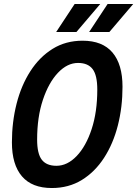

<svg xmlns="http://www.w3.org/2000/svg" viewBox="-20 -931 691 967"><path d="M241 16Q141 16 90.5 -43Q40 -102 40 -214Q40 -316 63.5 -408.5Q87 -501 133 -572.5Q179 -644 245 -685Q311 -726 396 -726Q496 -726 546.5 -666.5Q597 -607 597 -494Q597 -391 573.5 -299Q550 -207 504 -136Q458 -65 392 -24.5Q326 16 241 16ZM264 -96Q319 -96 366 -145Q413 -194 441.5 -280.5Q470 -367 470 -480Q470 -552 446.5 -583Q423 -614 373 -614Q319 -614 272 -564.5Q225 -515 196 -428Q167 -341 167 -228Q167 -157 190.5 -126.5Q214 -96 264 -96ZM263 -770 356 -911H485L365 -770ZM429 -770 522 -911H651L531 -770Z"/></svg>

Font: Geist Mono SemiBold
Style: Italic
Weight: 600
Italic angle: -12°
Monospace: yes
Designer: Basement.studio, Andrés Briganti, Mateo Zaragoza
Foundry: Basement.studio, Vercel, Andrés Briganti, Guido Ferreyra, Mateo Zaragoza
Version: Version 1.500; ttfautohint (v1.8.4.7-5d5b)